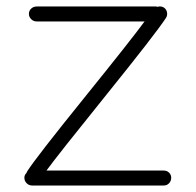

<svg xmlns="http://www.w3.org/2000/svg" viewBox="-20 -561 602 591"><path d="M484 10H79Q69 10 62 3Q55 -4 55 -14Q55 -22 61 -28L64 -34Q90 -75 237 -257Q384 -439 425 -495H93Q83 -495 76 -502Q69 -509 69 -518Q69 -528 76 -534.5Q83 -541 93 -541H460Q463 -541 464 -540Q476 -543 484 -538Q492 -533 494 -523.5Q496 -514 491 -506Q458 -456 308 -270Q158 -84 123 -36H484Q494 -36 500.5 -29.5Q507 -23 507 -14Q507 -4 500.5 3Q494 10 484 10Z"/></svg>

Font: Hoogli
Style: Regular
Weight: 400
Designer: Anand Singh Naorem
Foundry: Brand New Type
Version: Version 1.00 b007